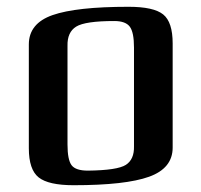

<svg xmlns="http://www.w3.org/2000/svg" viewBox="-20 -534 594 566"><path d="M489 -406V-99Q489 -38 419.5 -13Q350 12 197 12Q123 12 94 -11Q65 -34 65 -97V-403Q65 -465 135 -489.5Q205 -514 359 -514Q433 -514 461 -491.5Q489 -469 489 -406ZM375 -103V-394Q375 -439 362.5 -455.5Q350 -472 317 -472Q231 -472 204.5 -455.5Q178 -439 179 -399V-108Q179 -63 191 -47Q203 -31 239 -31Q326 -32 351 -48Q376 -64 375 -103Z"/></svg>

Font: Federant
Style: Medium
Weight: 500
Designer: Cyreal (www.cyreal.org)
Foundry: Cyreal (www.cyreal.org)
Version: Version 1.010